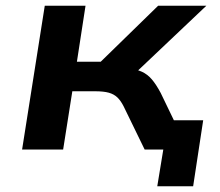

<svg xmlns="http://www.w3.org/2000/svg" viewBox="-20 -521 765 669"><path d="M528 128 549 0H499L515 -102H688L653 128ZM57 0 136 -501H278L248 -306H331L531 -501H699L432 -248L423 -283Q455 -280 474.5 -271Q494 -262 509 -244.5Q524 -227 540 -197L635 0H484L411 -150Q401 -170 389 -181.5Q377 -193 359 -198Q341 -203 311 -203H232L200 0Z"/></svg>

Font: Nunito Sans 7pt SemiExpanded
Style: Bold Italic
Weight: 700
Width: 6
Italic angle: -9°
Designer: Vernon Adams
Foundry: Vernon Adams
Version: Version 3.101;gftools[0.9.27]